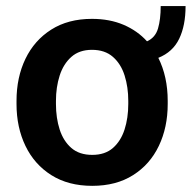

<svg xmlns="http://www.w3.org/2000/svg" viewBox="-20 -600 629 630"><path d="M34.2 -258.8V-269Q34.2 -346.2 63.5 -407Q92.8 -467.8 148.2 -502.9Q203.6 -538.1 281.7 -538.1Q339.8 -538.1 385.5 -518.6Q431.2 -499 462.4 -464.4Q489.7 -476.6 498.5 -506.6Q507.3 -536.6 507.3 -580.1H588.9Q588.9 -516.1 567.9 -472.7Q546.9 -429.2 499.5 -410.2Q530.3 -348.6 530.3 -269V-258.8Q530.3 -182.1 501.2 -121.3Q472.2 -60.5 416.7 -25.4Q361.3 9.8 282.7 9.8Q204.1 9.8 148.4 -25.4Q92.8 -60.5 63.5 -121.3Q34.2 -182.1 34.2 -258.8ZM163.6 -269V-258.8Q163.6 -212.9 175.8 -175Q188 -137.2 214.1 -114.5Q240.2 -91.8 282.7 -91.8Q324.7 -91.8 350.6 -114.5Q376.5 -137.2 388.7 -175Q400.9 -212.9 400.9 -258.8V-269Q400.9 -314 388.9 -352.1Q377 -390.1 350.6 -413.3Q324.2 -436.5 281.7 -436.5Q240.2 -436.5 214.1 -413.3Q188 -390.1 175.8 -352.1Q163.6 -314 163.6 -269Z"/></svg>

Font: Vazirmatn RD FD SemiBold
Style: Regular
Weight: 600
Designer: Saber Rastikerdar
Foundry: Saber Rastikerdar
Version: Version 33.003